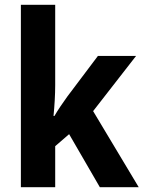

<svg xmlns="http://www.w3.org/2000/svg" viewBox="-20 -780 600 800"><path d="M210 -425V-760H67V0H210V-171L268 -221L396 0H558L368 -317L547 -547H388L260 -377C244 -355 220 -320 207 -297H203C207 -336 210 -386 210 -425Z"/></svg>

Font: Noto Sans Georgian SemiCondensed Bold
Style: Regular
Weight: 700
Width: 4
Designer: Monotype Design Team, Akaki Razmadze
Foundry: Google LLC
Version: Version 2.005